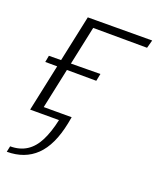

<svg xmlns="http://www.w3.org/2000/svg" viewBox="-121 -483 610 738"><g transform="rotate(20 184.5 -113.5)"><path d="M24 0 111 -409H151L64 0ZM-5 183 0 159Q39 159 67 141Q95 123 113 87Q131 51 142 0H45L50 -27H184L179 0Q160 94 114 138.5Q68 183 -5 183ZM225 -191 16 -192 21 -219 231 -221ZM365 -377 126 -378 113 -409 374 -410Z"/></g></svg>

Font: Ysabeau Office ExtraLight
Style: Italic
Weight: 250
Italic angle: -12°
Designer: Christian Thalmann (Catharsis Fonts)
Version: Version 2.001;gftools[0.9.30]; featfreeze: tnum,lnum,ss02